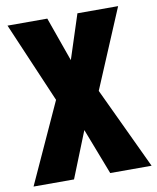

<svg xmlns="http://www.w3.org/2000/svg" viewBox="-83 -777 687 841"><g transform="rotate(-10 260.5 -357.0)"><path d="M339 0 260 -205 178 0H-2L161 -357L8 -714H185L255 -517L319 -714H500L352 -363L523 0Z"/></g></svg>

Font: Noto Sans UI CondBlack
Style: Regular
Weight: 900
Width: 3
Designer: Monotype Design Team
Foundry: Monotype Imaging Inc.
Version: Version 1.001